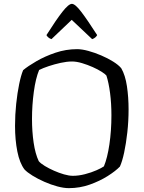

<svg xmlns="http://www.w3.org/2000/svg" viewBox="-20 -976 745 996"><path d="M337 0Q311 0 277.5 -9Q244 -18 210 -33Q176 -48 148.5 -65Q121 -82 107 -97Q82 -130 70 -190Q58 -250 58 -323Q58 -381 64 -437.5Q70 -494 79.5 -540Q89 -586 100 -612Q125 -633 169 -658.5Q213 -684 267.5 -702.5Q322 -721 380 -721Q405 -721 438 -712Q471 -703 505 -688.5Q539 -674 567 -656.5Q595 -639 609 -622Q630 -586 638.5 -528.5Q647 -471 647 -409Q647 -348 640.5 -289.5Q634 -231 624 -184.5Q614 -138 602 -112Q580 -89 539 -63Q498 -37 446 -18.5Q394 0 337 0ZM358 -64Q388 -64 421 -72.5Q454 -81 481 -93Q508 -105 519 -113Q537 -156 547.5 -227Q558 -298 558 -378Q558 -439 551 -493Q544 -547 532 -584Q527 -591 507.5 -603.5Q488 -616 461 -628Q434 -640 405.5 -648.5Q377 -657 354 -657Q327 -657 295 -650Q263 -643 233 -633Q203 -623 183 -613Q165 -570 155.5 -500Q146 -430 146 -359Q146 -294 154.5 -236Q163 -178 181 -140Q191 -128 212.5 -115Q234 -102 260 -90.5Q286 -79 312 -71.5Q338 -64 358 -64ZM247 -773Q237 -776 230 -782.5Q223 -789 221 -794Q271 -873 303.5 -914.5Q336 -956 353 -956Q370 -956 402 -914Q434 -872 484 -794Q482 -789 475 -782.5Q468 -776 458 -773L352 -873Z"/></svg>

Font: Texturina 72pt
Style: Regular
Weight: 400
Designer: Guillermo Torres Carreño
Foundry: Omnibus-Type
Version: Version 1.002; ttfautohint (v1.8.3)